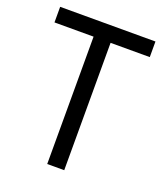

<svg xmlns="http://www.w3.org/2000/svg" viewBox="-124 -747 721 833"><g transform="rotate(20 236.5 -330.0)"><path d="M269.5 0H191V-588H10.5V-660H450.5V-588H269.5Z"/></g></svg>

Font: Lucymar Sans
Style: Regular
Weight: 400
Foundry: The League of Moveable Type (original font) / Main changes by Cristiano Sobral with portions from Mirco Monsees
Version: Version 2.001;August 30, 2020;FontCreator 13.0.0.2681 64-bit